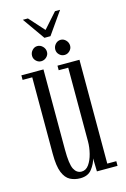

<svg xmlns="http://www.w3.org/2000/svg" viewBox="-120 -827 586 894"><g transform="rotate(-15 173.0 -380.0)"><path d="M152.5 11Q126 11 104.2 -0.2Q82.5 -11.5 70 -42.2Q57.5 -73 57.5 -132V-501H11V-523H117.5V-136.5Q117.5 -66.5 130.2 -42Q143 -17.5 166.5 -17.5Q187.5 -17.5 201.8 -37.5Q216 -57.5 223.5 -87.2Q231 -117 231 -145.5V-501H185V-523H291V-22.5H334.5V0H235L233.5 -63Q228 -38.5 209.2 -13.8Q190.5 11 152.5 11ZM230.5 -562.5Q215.5 -562.5 205 -573Q194.5 -583.5 194.5 -597.5Q194.5 -613 205 -624.2Q215.5 -635.5 230.5 -635.5Q244.5 -635.5 255.2 -624.2Q266 -613 266 -597.5Q266 -583.5 255.2 -573Q244.5 -562.5 230.5 -562.5ZM117.5 -562.5Q103.5 -562.5 93 -573Q82.5 -583.5 82.5 -597.5Q82.5 -613 93 -624.2Q103.5 -635.5 117.5 -635.5Q132.5 -635.5 143.5 -624.2Q154.5 -613 154.5 -597.5Q154.5 -583.5 143.5 -573Q132.5 -562.5 117.5 -562.5ZM160 -664 84.5 -771H109L174.5 -698L239.5 -771H264L189 -664Z"/></g></svg>

Font: Imbue 50pt Light
Style: Regular
Weight: 300
Designer: Tyler Finck
Foundry: Etcetera Type Company
Version: Version 1.102; ttfautohint (v1.8.3)